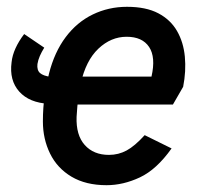

<svg xmlns="http://www.w3.org/2000/svg" viewBox="-20 -534 594 564"><path d="M124 -229Q66 -232 36.5 -265Q7 -298 14 -351Q16 -371 25.5 -392Q35 -413 51 -434L110 -394Q102 -381 97 -369.5Q92 -358 90 -346Q88 -328 97.5 -319.5Q107 -311 130 -308ZM293 10Q232 10 190 -15Q148 -40 127 -83Q106 -126 106 -177Q106 -219 111.5 -255Q117 -291 124 -318Q140 -381 173 -425Q206 -469 252.5 -491.5Q299 -514 353 -514Q409 -514 445 -495Q481 -476 500 -443Q519 -410 523 -367.5Q527 -325 518 -279L488 -227H187L197 -309H425Q438 -366 418 -396Q398 -426 352 -426Q306 -426 269 -391Q232 -356 217 -288Q213 -267 210 -246Q207 -225 205 -191Q203 -137 229 -108Q255 -79 300 -79Q328 -79 352 -92Q376 -105 405 -137L484 -98Q440 -36 391 -13Q342 10 293 10Z"/></svg>

Font: Finlandica Medium
Style: Italic
Weight: 500
Italic angle: -8°
Designer: Niklas Ekholm, Juho Hiilivirta, Jaakko Suomalainen
Foundry: Helsinki Type Studio
Version: Version 1.063